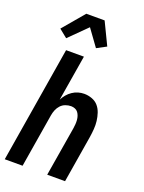

<svg xmlns="http://www.w3.org/2000/svg" viewBox="-178 -1062 856 1143"><g transform="rotate(20 250.0 -490.0)"><path d="M3 0 124 -735H237L189 -445Q198 -463 211 -478.5Q224 -494 241 -505.5Q258 -517 277 -522.5Q296 -528 315 -528Q341 -528 365 -519Q389 -510 404.5 -492Q420 -474 428 -450Q436 -426 439 -401Q442 -376 440 -350Q438 -324 434 -298L385 0H272L324 -313Q326 -326 327 -339.5Q328 -353 327 -366Q326 -379 322 -391Q318 -403 311 -412.5Q304 -422 292 -427Q280 -432 267 -432Q249 -432 231.5 -425.5Q214 -419 201.5 -405.5Q189 -392 182 -375Q175 -358 172 -340L116 0ZM100 -802 48 -844 163 -980H279L347 -839L287 -807L211 -912Z"/></g></svg>

Font: Iosevka Term Curly
Style: Bold Italic
Weight: 700
Italic angle: -9°
Designer: Belleve Invis
Foundry: Belleve Invis
Version: Version 32.3.0